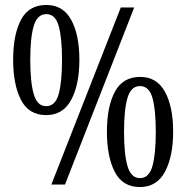

<svg xmlns="http://www.w3.org/2000/svg" viewBox="-20 -744 751 774"><path d="M166 -280Q96 -280 64.5 -341.5Q33 -403 33 -503Q33 -604 64.5 -664Q96 -724 167 -724Q234 -724 267 -664Q300 -604 300 -503Q300 -403 267 -341.5Q234 -280 166 -280ZM187 0 467 -714H521L242 0ZM166 -316Q203 -316 216.5 -364.5Q230 -413 230 -503Q230 -592 216.5 -639.5Q203 -687 167 -687Q130 -687 116 -639.5Q102 -592 102 -503Q102 -413 116 -364.5Q130 -316 166 -316ZM544 10Q474 10 442.5 -51.5Q411 -113 411 -213Q411 -314 443 -374Q475 -434 545 -434Q612 -434 645 -374Q678 -314 678 -213Q678 -113 645 -51.5Q612 10 544 10ZM544 -26Q581 -26 594.5 -74.5Q608 -123 608 -213Q608 -302 594.5 -349.5Q581 -397 544 -397Q508 -397 494 -349.5Q480 -302 480 -213Q480 -123 494 -74.5Q508 -26 544 -26Z"/></svg>

Font: Noto Serif Hebrew ExtraCondensed
Style: Regular
Weight: 400
Width: 2
Designer: Monotype Design Team
Foundry: Monotype Imaging Inc.
Version: Version 2.004; ttfautohint (v1.8.4.7-5d5b)